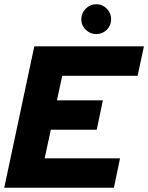

<svg xmlns="http://www.w3.org/2000/svg" viewBox="-43 -887 700 907"><path d="M-23 0 119 -668H637L607 -529H251L226 -413H443L414 -274H197L168 -139H524L495 0ZM412 -726Q383 -726 362 -746.5Q341 -767 341 -796Q341 -825 362 -846Q383 -867 412 -867Q441 -867 461.5 -846Q482 -825 482 -796Q482 -767 461.5 -746.5Q441 -726 412 -726Z"/></svg>

Font: Atkinson Hyperlegible
Style: Bold Italic
Weight: 700
Italic angle: -12°
Designer: Elliott Scott, Megan Eiswerth, Linus Boman, Theodore Petrosky
Foundry: Braille Institute
Version: Version 1.006; ttfautohint (v1.8.3)